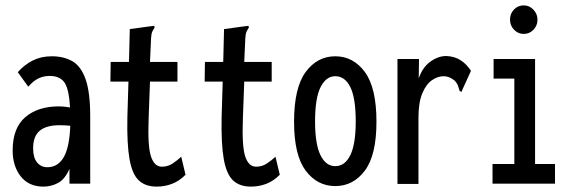

<svg xmlns="http://www.w3.org/2000/svg" viewBox="-20 -682 2140 713"><path d="M141 11Q87 11 57 -27Q27 -65 27 -123Q27 -207 74 -247Q121 -287 199 -287Q216 -287 240 -283Q236 -354 218.5 -377Q201 -400 165 -400Q142 -400 123 -391Q104 -382 85 -360L46 -414Q71 -442 102 -457.5Q133 -473 172 -473Q217 -473 249 -454.5Q281 -436 298 -387.5Q315 -339 315 -250V0H238V-55Q221 -16 195.5 -2.5Q170 11 141 11ZM103 -131Q103 -97 117.5 -79Q132 -61 156 -61Q195 -61 216.5 -98Q238 -135 241 -215Q221 -217 201 -217Q152 -217 127.5 -196.5Q103 -176 103 -131Z M562 11Q520 11 495.5 -12Q471 -35 461 -91Q451 -147 453 -246L457 -379H390L391 -452H459L462 -574L543 -585L553 -586L554 -579Q549 -572 545.5 -564.5Q542 -557 541 -540L537 -452H639V-379H537L532 -243Q528 -140 540.5 -101.5Q553 -63 581 -63Q603 -63 620.5 -74.5Q638 -86 653 -100L669 -33Q645 -9 618 1Q591 11 562 11Z M912 11Q870 11 845.5 -12Q821 -35 811 -91Q801 -147 803 -246L807 -379H740L741 -452H809L812 -574L893 -585L903 -586L904 -579Q899 -572 895.5 -564.5Q892 -557 891 -540L887 -452H989V-379H887L882 -243Q878 -140 890.5 -101.5Q903 -63 931 -63Q953 -63 970.5 -74.5Q988 -86 1003 -100L1019 -33Q995 -9 968 1Q941 11 912 11Z M1225 9Q1158 9 1115 -48.5Q1072 -106 1072 -230Q1072 -356 1115 -414.5Q1158 -473 1225 -473Q1292 -473 1335 -414.5Q1378 -356 1378 -230Q1378 -106 1335 -48.5Q1292 9 1225 9ZM1225 -65Q1261 -65 1281 -106Q1301 -147 1301 -231Q1301 -318 1281 -358.5Q1261 -399 1225 -399Q1191 -399 1170.5 -358.5Q1150 -318 1150 -231Q1150 -147 1170 -106Q1190 -65 1225 -65Z M1456 -463H1536L1535 -391Q1549 -432 1578 -453Q1607 -474 1637 -474Q1667 -473 1689.5 -459Q1712 -445 1729 -419L1698 -351L1694 -341L1687 -344Q1684 -352 1681.5 -361.5Q1679 -371 1668 -383Q1648 -399 1628 -399Q1606 -399 1584.5 -384.5Q1563 -370 1548.5 -336Q1534 -302 1534 -245V1H1456Z M1809 0V-73H1890V-390H1813V-463H1967V-73H2041V0ZM1925 -556Q1904 -556 1889 -571.5Q1874 -587 1874 -609Q1874 -631 1888.5 -646.5Q1903 -662 1925 -662Q1946 -662 1961 -646Q1976 -630 1976 -609Q1976 -587 1961 -571.5Q1946 -556 1925 -556Z"/></svg>

Font: Inconsolata ExtraCondensed SemiBold
Style: Regular
Weight: 600
Width: 2
Monospace: yes
Designer: Raph Levien, Cyreal, Brenton Simpson
Foundry: Raph Levien, Cyreal, Google
Version: Version 3.001; ttfautohint (v1.8.2.53-6de2)